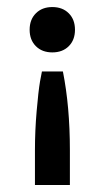

<svg xmlns="http://www.w3.org/2000/svg" viewBox="-20 -530 300 550"><path d="M82.8 -397.7Q64.9 -415.5 64.9 -444.8Q64.9 -474.1 82.8 -491.9Q100.6 -509.8 129.9 -509.8Q159.2 -509.8 177 -491.9Q194.8 -474.1 194.8 -444.8Q194.8 -415.5 177 -397.7Q159.2 -379.9 129.9 -379.9Q100.6 -379.9 82.8 -397.7ZM180.2 0H80.1V-100.1Q80.1 -155.8 85 -211.9Q89.8 -268.1 94.7 -296.9L100.1 -325.2H160.2Q180.2 -224.6 180.2 -100.1Z"/></svg>

Font: Optician Sans
Style: Regular
Weight: 400
Designer: Fábio Duarte Martins, Simen Schikulski
Version: Version 1.002